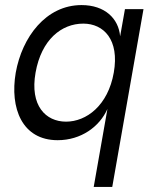

<svg xmlns="http://www.w3.org/2000/svg" viewBox="-20 -536 648 756"><path d="M207 16C299 16 372 -37 403 -107L349 200H422L545 -500H472L453 -393C447 -463 393 -516 301 -516C161 -516 67 -390 42 -250C18 -110 67 16 207 16ZM120 -250C143 -380 222 -443 308 -443C388 -443 451 -380 428 -250C405 -120 320 -57 240 -57C160 -57 97 -120 120 -250Z"/></svg>

Font: Uncut Sans
Style: Italic
Weight: 400
Italic angle: -10°
Designer: Kasper Nordkvist
Foundry: Uncut Type
Version: Version 1.111;FEAKit 1.0